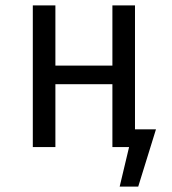

<svg xmlns="http://www.w3.org/2000/svg" viewBox="-20 -547 640 714"><path d="M482 -66V-527H398V-303H186V-527H102V0H186V-234H398V0H460L425 147H494L560 -66Z"/></svg>

Font: FiraMono Nerd Font
Style: Regular
Weight: 400
Designer: Carrois Corporate & Edenspiekermann AG
Foundry: Carrois Corporate GbR & Edenspiekermann AG
Version: Version 003.206;Nerd Fonts 3.3.0